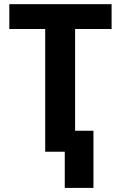

<svg xmlns="http://www.w3.org/2000/svg" viewBox="-20 -731 583 925"><path d="M517.6 -591.3H341.8V0H197.8V-591.3H24.9V-710.9H517.6ZM430.2 174.3H292V-101.1H430.2Z"/></svg>

Font: MAUL Condensed Bold
Style: Condensed Bold
Weight: 700
Designer: MAUL
Version: Version 1.0; 2020; ttfautohint (v1.8.3)